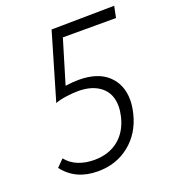

<svg xmlns="http://www.w3.org/2000/svg" viewBox="-124 -753 760 852"><g transform="rotate(-20 256.0 -327.0)"><path d="M250 -606 188 -400Q223 -405 251 -405Q341 -405 388.5 -360.5Q436 -316 436 -243Q436 -216 428 -182Q407 -95 344 -44.5Q281 6 194 6Q89 6 32 -69L65 -102Q87 -74 121 -60.5Q155 -47 196 -47Q264 -47 310 -83.5Q356 -120 372 -187Q378 -213 378 -235Q378 -294 338.5 -326.5Q299 -359 232 -359Q206 -359 174.5 -354.5Q143 -350 122 -342L124 -346L215 -656L512 -660L501 -606Z"/></g></svg>

Font: Ysabeau Infant Semilight
Style: Italic
Weight: 300
Italic angle: -12°
Designer: Christian Thalmann (Catharsis Fonts)
Version: Version 0.003